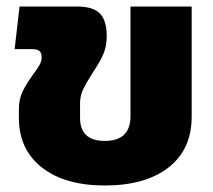

<svg xmlns="http://www.w3.org/2000/svg" viewBox="-20 -560 654 590"><path d="M38 -198V-224Q38 -256 50 -280Q62 -304 83 -333Q96 -350 102 -361.5Q108 -373 108 -383Q108 -397 101.5 -403Q95 -409 79 -409H25L40 -540H215Q267 -540 287.5 -518Q308 -496 308 -449Q308 -417 297 -392.5Q286 -368 264 -335Q245 -305 235.5 -285.5Q226 -266 226 -242V-198Q226 -127 302 -127Q381 -127 381 -203V-540H569V-201Q569 -101 498 -45.5Q427 10 302 10Q179 10 108.5 -45.5Q38 -101 38 -198Z"/></svg>

Font: Kanit Bold
Style: Regular
Weight: 700
Designer: Katatrad Team
Foundry: CadsonDemak
Version: Version 1.000